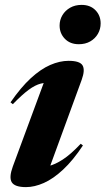

<svg xmlns="http://www.w3.org/2000/svg" viewBox="-20 -753 432 786"><path d="M32.5 -71.5 172.5 -450 197 -413.5Q170.5 -416.5 147.2 -410.8Q124 -405 97.2 -385.2Q70.5 -365.5 32.5 -326.5L23 -334Q65.5 -395.5 106 -432.8Q146.5 -470 185.5 -487Q224.5 -504 261 -504Q307 -504 318 -485.2Q329 -466.5 314.5 -426.5L174 -42.5L133 -69.5Q154.5 -68 179.5 -73.5Q204.5 -79 236.8 -99.8Q269 -120.5 310.5 -164.5L319.5 -157.5Q279 -96.5 238.5 -58.8Q198 -21 159.5 -4Q121 13 86.5 13Q40.5 13 28.2 -6.8Q16 -26.5 32.5 -71.5ZM224 -648.5Q224 -671.5 235.5 -690.8Q247 -710 267.2 -721.5Q287.5 -733 314 -733Q349.5 -733 370.8 -711.2Q392 -689.5 392 -657Q392 -634 380.8 -614.5Q369.5 -595 349.5 -583.5Q329.5 -572 302.5 -572Q267 -572 245.5 -594.2Q224 -616.5 224 -648.5Z"/></svg>

Font: Newsreader 60pt
Style: Bold Italic
Weight: 700
Italic angle: -17°
Designer: Hugues Gentile
Foundry: Production Type
Version: Version 1.003